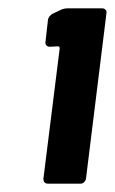

<svg xmlns="http://www.w3.org/2000/svg" viewBox="-20 -847 275 460"><path d="M142 -827H225Q230 -827 233 -823.5Q236 -820 235 -815L186 -419Q185 -414 181.5 -410.5Q178 -407 173 -407H95Q84 -407 84 -419L123 -731Q123 -736 119 -736L99 -735Q94 -735 91 -738.5Q88 -742 89 -747L95 -800Q97 -809 106 -814L127 -824Q134 -827 142 -827Z"/></svg>

Font: Barlow Semi Condensed ExtraBold
Style: Italic
Weight: 800
Width: 4
Italic angle: -7°
Designer: Jeremy Tribby
Foundry: Tribby Type
Version: Version 1.408